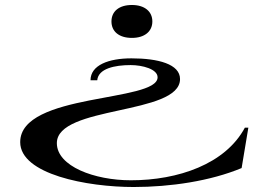

<svg xmlns="http://www.w3.org/2000/svg" viewBox="-20 -550 1087 770"><path d="M507 -316C416 -316 343 -289 343 -228H370C374 -275 440 -289 504 -289C551 -289 612 -273 612 -240C612 -139 61 -179 61 20C61 149 329 200 516 200C664 200 824 176 949 124L976 -38H962C884 108 694 173 505 173C359 173 208 117 208 24C208 -128 702 -87 702 -233C702 -293 614 -316 507 -316ZM509 -530C457 -530 427 -504 427 -464C427 -424 457 -398 509 -398C560 -398 591 -424 591 -464C591 -504 560 -530 509 -530Z"/></svg>

Font: Sprat Extended Medium
Style: Regular
Weight: 500
Width: 9
Designer: Ethan Nakache
Foundry: Collletttivo
Version: Version 2.000;Glyphs 3.2 (3217)